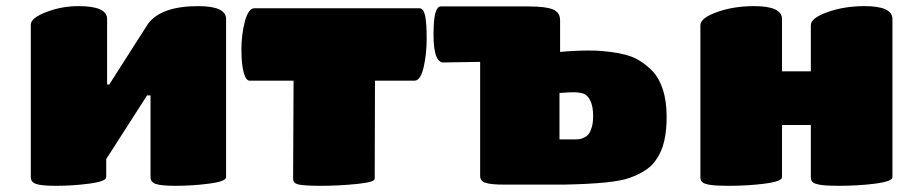

<svg xmlns="http://www.w3.org/2000/svg" viewBox="-20 -600 2920 624"><path d="M335 -325.2 461.9 -523.9Q505.9 -580.1 624 -580.1Q714.8 -580.1 714.8 -538.1V-23.9Q714.8 -10.3 657.2 -2.9Q604 3.9 550.8 3.9Q503.4 3.9 486.3 -2.2Q469.2 -8.3 469.2 -23.9V-290H458L325.2 -83V-23.9Q325.2 -10.3 268.1 -2.9Q214.8 3.9 162.1 3.9Q114.7 3.9 97.4 -2.2Q80.1 -8.3 80.1 -23.9V-520Q80.1 -541.5 130.9 -561Q180.2 -580.1 235.8 -580.1Q328.1 -580.1 328.1 -538.1V-325.2Z M932.6 -19 934.1 -337.9H791Q779.3 -337.9 772 -364.5Q764.6 -391.1 764.6 -439.9Q764.6 -486.8 775.9 -530.8Q787.6 -573.2 806.6 -573.2H1342.8Q1356.4 -573.2 1361.6 -549.1Q1366.7 -524.9 1366.7 -474.1Q1366.7 -424.3 1356.9 -381.8Q1346.7 -337.9 1327.6 -337.9H1198.7L1197.8 -19Q1197.8 -7.8 1138.7 -2Q1080.1 3.9 1022 3.9Q966.3 3.9 947.8 -1Q932.6 -5.4 932.6 -19Z M1800.3 -534.2V-431.2L1821.3 -433.1Q1893.6 -438 1937.5 -434.1Q1995.1 -429.2 2030.5 -416.5Q2065.9 -403.8 2101.6 -368.2Q2145 -319.3 2146.5 -227.1Q2147.9 -131.3 2114.3 -84Q2091.3 -44.9 2026.4 -22Q1975.6 -2.9 1810.5 0H1620.6Q1573.7 0 1557.1 -6.1Q1540.5 -12.2 1540.5 -27.8V-398.9Q1430.2 -397 1418.5 -397Q1384.3 -401.9 1389.6 -516.1Q1392.6 -579.1 1412.6 -579.1H1697.3Q1754.9 -579.1 1777.6 -569.1Q1800.3 -559.1 1800.3 -534.2ZM1798.3 -297.9V-147H1848.6Q1857.4 -147 1864 -147.9Q1870.6 -148.9 1879.4 -153.3Q1888.2 -157.7 1893.8 -165.3Q1899.4 -172.9 1903.6 -187.7Q1907.7 -202.6 1907.7 -223.1Q1907.7 -254.4 1898.4 -273.2Q1889.2 -292 1875.5 -295.9Q1859.9 -301.3 1830.6 -299.8Z M2256.3 -23.9V-518.1Q2256.3 -541.5 2311 -561Q2364.7 -580.1 2431.2 -580.1Q2521.5 -580.1 2521.5 -538.1V-368.2H2615.2V-518.1Q2615.2 -541.5 2670.4 -561Q2724.1 -580.1 2790 -580.1Q2880.4 -580.1 2880.4 -538.1V-23.9Q2880.4 -10.3 2822.3 -2.9Q2767.6 3.9 2706.1 3.9Q2668 3.9 2648.2 1Q2628.4 -2 2621.8 -7.6Q2615.2 -13.2 2615.2 -23.9V-193.8H2521.5V-23.9Q2521.5 -10.3 2463.4 -2.9Q2410.2 3.9 2347.2 3.9Q2309.1 3.9 2289.3 1Q2269.5 -2 2262.9 -7.6Q2256.3 -13.2 2256.3 -23.9Z"/></svg>

Font: GGS TheRock Black
Style: Regular
Weight: 900
Designer: Rodrigo Fuenzalida (2012); Goodgame Studios (2014)
Foundry: Rodrigo Fuenzalida,2012;  GGS,2014
Version: Version 1.002 | FøM Mod